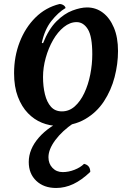

<svg xmlns="http://www.w3.org/2000/svg" viewBox="-20 -611 657 955"><path d="M266 15Q227 15 188.5 -0.5Q150 -16 119 -48Q88 -80 69 -129.5Q50 -179 50 -247Q50 -330 78 -402Q106 -474 156.5 -524Q207 -574 276 -591Q287 -591 296 -585Q305 -579 306 -571Q269 -549 235.5 -506.5Q202 -464 188 -398L194 -396Q222 -466 260.5 -504.5Q299 -543 340 -558.5Q381 -574 413 -574Q457 -574 491.5 -548Q526 -522 546.5 -473.5Q567 -425 567 -357Q567 -293 550 -227.5Q533 -162 497 -107Q461 -52 403.5 -18.5Q346 15 266 15ZM288 -57Q324 -57 352 -82Q380 -107 399.5 -148.5Q419 -190 429 -240.5Q439 -291 439 -341Q439 -430 417 -465.5Q395 -501 361 -501Q328 -501 297.5 -476.5Q267 -452 244 -412Q221 -372 207.5 -323.5Q194 -275 194 -228Q194 -181 203.5 -142Q213 -103 233.5 -80Q254 -57 288 -57ZM398 204Q429 211 429 244Q386 285 344.5 304.5Q303 324 259 324Q198 324 160.5 288.5Q123 253 123 195Q123 131 173 73.5Q223 16 310 -20L348 0Q289 40 255 86Q221 132 221 171Q221 203 241 224Q261 245 292 245Q321 245 350.5 233.5Q380 222 398 204Z"/></svg>

Font: Merienda
Style: Bold
Weight: 700
Designer: Eduardo Rodriguez Tunni
Foundry: Eduardo Rodriguez Tunni
Version: Version 2.001